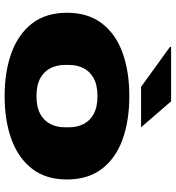

<svg xmlns="http://www.w3.org/2000/svg" viewBox="16 -782 777 850"><g transform="rotate(90 405.0 -356.5)"><path d="M405 12Q296 12 213 -18.5Q130 -49 83 -110Q36 -171 36 -264Q36 -357 83 -418.5Q130 -480 213 -510Q296 -540 405 -540Q514 -540 597 -510Q680 -480 727 -418.5Q774 -357 774 -264Q774 -171 727 -110Q680 -49 597 -18.5Q514 12 405 12ZM405 -129Q454 -129 484.5 -146Q515 -163 529 -191.5Q543 -220 543 -254V-274Q543 -308 529 -336.5Q515 -365 484.5 -382Q454 -399 405 -399Q356 -399 325.5 -382Q295 -365 281 -336.5Q267 -308 267 -274V-254Q267 -220 281 -191.5Q295 -163 325.5 -146Q356 -129 405 -129ZM543 -592H364L187 -720V-725H428Z"/></g></svg>

Font: Archivo Expanded Black
Style: Regular
Weight: 900
Width: 7
Designer: Hector Gatti
Foundry: Omnibus-Type
Version: Version 2.001